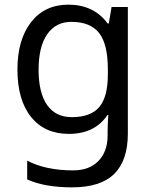

<svg xmlns="http://www.w3.org/2000/svg" viewBox="-20 -566 655 826"><path d="M275 -546Q328 -546 370.5 -526Q413 -506 443 -465H448L460 -536H530V9Q530 124 471.5 182Q413 240 290 240Q172 240 97 206V125Q176 167 295 167Q364 167 403.5 126.5Q443 86 443 16V-5Q443 -17 444 -39.5Q445 -62 446 -71H442Q388 10 276 10Q172 10 113.5 -63Q55 -136 55 -267Q55 -395 113.5 -470.5Q172 -546 275 -546ZM287 -472Q220 -472 183 -418.5Q146 -365 146 -266Q146 -167 182.5 -114.5Q219 -62 289 -62Q370 -62 407 -105.5Q444 -149 444 -246V-267Q444 -377 406 -424.5Q368 -472 287 -472Z"/></svg>

Font: Noto Sans Old Sogdian
Style: Regular
Weight: 400
Designer: Monotype Design Team
Foundry: Monotype Imaging Inc.
Version: Version 2.002; ttfautohint (v1.8.4.7-5d5b)